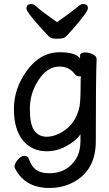

<svg xmlns="http://www.w3.org/2000/svg" viewBox="-20 -751 540 952"><path d="M225 181Q106 181 56 87Q52 81 52 76Q52 60 68 41Q84 22 101 22Q119 22 123 37Q137 76 160 92Q183 108 225 108Q313 108 358 35Q379 -1 379 -51V-86Q361 -56 312.5 -28.5Q264 -1 213 -1Q137 -1 93 -55.5Q49 -110 49 -211Q49 -314 115 -403Q181 -492 275 -492Q356 -492 377 -461Q377 -467 377 -475Q377 -491 403 -491Q420 -491 439.5 -482Q459 -473 459 -458Q455 -364 455 -50Q455 95 341 154Q289 181 225 181ZM213 -73Q243 -73 276 -90Q356 -130 375 -226Q380 -257 380 -362Q382 -366 382 -368Q382 -373 371 -373Q360 -373 352 -382Q324 -421 275 -421Q215 -421 171.5 -355Q128 -289 128 -212Q128 -134 150 -103.5Q172 -73 213 -73ZM256 -559Q232 -559 220 -572.5Q208 -586 190 -605Q111 -691 111 -709Q111 -731 136 -731Q148 -731 165 -714.5Q182 -698 263 -641Q347 -701 363.5 -716Q380 -731 391 -731Q416 -731 416 -710Q416 -693 343 -609Q324 -588 312.5 -575.5Q301 -563 289.5 -561Q278 -559 256 -559Z"/></svg>

Font: LXGW WenKai Mono TC
Style: Bold
Weight: 700
Designer: LXGW / Fontworks Inc.
Foundry: LXGW / Fontworks Inc.
Version: Version 1.330